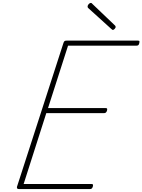

<svg xmlns="http://www.w3.org/2000/svg" viewBox="-20 -1295 975 1315"><path d="M111 0Q102 0 98.5 -3.5Q95 -7 96 -15L415 -1002Q418 -1010 422 -1013.5Q426 -1017 439 -1017H923Q934 -1017 935 -1012.5Q936 -1008 934 -1000Q932 -990 927.5 -986Q923 -982 913 -982H446L309 -555H702Q712 -555 713.5 -550.5Q715 -546 713 -538Q710 -528 705 -524Q700 -520 691 -520H297L142 -35H605Q615 -35 616.5 -30.5Q618 -26 616 -18Q613 -8 608.5 -4Q604 0 595 0ZM753 -1090Q750 -1090 748.5 -1092Q747 -1094 742 -1097L583 -1241Q581 -1244 580.5 -1246Q580 -1248 580 -1251Q580 -1255 583 -1260.5Q586 -1266 591.5 -1270.5Q597 -1275 602 -1275Q606 -1275 608 -1273Q610 -1271 614 -1267L769 -1119Q771 -1117 771.5 -1114Q772 -1111 772 -1109Q772 -1105 765.5 -1097.5Q759 -1090 753 -1090Z"/></svg>

Font: Playwrite CO Thin
Style: Regular
Weight: 250
Version: Version 1.002